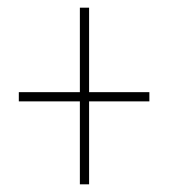

<svg xmlns="http://www.w3.org/2000/svg" viewBox="-20 -603 439 500"><path d="M212 -363H369V-339H212V-123H188V-339H29V-363H188V-583H212Z"/></svg>

Font: Noto Sans Gujarati UI ExtraCondensed Thin
Style: Regular
Weight: 100
Width: 2
Designer: Jelle Bosma - Monotype Design Team, Universal Thirst
Foundry: Monotype Imaging Inc.
Version: Version 2.106; ttfautohint (v1.8.4.7-5d5b)